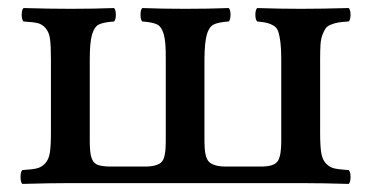

<svg xmlns="http://www.w3.org/2000/svg" viewBox="-20 -453 915 475"><path d="M35.2 2Q30.8 -2.4 30.8 -15.1Q30.8 -27.8 35.2 -32.2Q59.1 -33.7 70.8 -36.4Q82.5 -39.1 91.6 -48.6Q100.6 -58.1 103.3 -75.2Q106 -92.3 106 -124V-307.1Q106 -339.4 103.8 -356.2Q101.6 -373 93 -383.1Q84.5 -393.1 73.2 -395.8Q62 -398.4 38.1 -399.9Q33.7 -404.3 33.7 -416.5Q33.7 -428.7 38.1 -433.1Q102.5 -431.2 153.8 -431.2Q214.4 -431.2 262.2 -433.1Q266.6 -428.7 266.6 -416.5Q266.6 -404.3 262.2 -399.9Q235.4 -397.9 224.4 -392.3Q213.4 -386.7 207.8 -367.7Q202.1 -348.6 202.1 -307.1V-103Q202.1 -75.7 206.3 -63Q210.4 -50.3 220 -45.9Q229.5 -41.5 250 -41H342.8Q371.6 -42 380.9 -53.5Q390.1 -64.9 390.1 -102.1V-307.1Q390.6 -348.6 385.3 -367.7Q379.9 -386.7 369.1 -392.3Q358.4 -397.9 332 -399.9Q327.6 -404.3 327.6 -416.5Q327.6 -428.7 332 -433.1Q379.9 -431.2 438 -431.2Q498 -431.2 545.9 -433.1Q550.3 -428.7 550.3 -416.5Q550.3 -404.3 545.9 -399.9Q519 -397.9 508.1 -392.1Q497.1 -386.2 491.7 -367.7Q486.3 -349.1 485.8 -307.1V-103Q485.8 -64.9 496.3 -53.5Q506.8 -42 534.2 -41H628.9Q658.2 -41.5 667 -54.2Q675.8 -66.9 675.8 -103V-307.1Q675.8 -332.5 673.8 -348.1Q671.9 -363.8 668.7 -374Q665.5 -384.3 657.5 -389.2Q649.4 -394 641.1 -396.2Q632.8 -398.4 616.2 -399.9Q611.8 -404.3 611.8 -416.5Q611.8 -428.7 616.2 -433.1Q671.9 -431.2 724.1 -431.2Q774.4 -431.2 842.8 -433.1Q847.2 -428.7 847.2 -416.5Q847.2 -404.3 842.8 -399.9Q826.7 -398.9 817.6 -397.5Q808.6 -396 799.3 -392.3Q790 -388.7 785.9 -383.1Q781.7 -377.4 777.8 -367.2Q773.9 -356.9 772.9 -342.8Q772 -328.6 772 -307.1V-124Q772 -92.3 774.7 -75.2Q777.3 -58.1 786.4 -48.6Q795.4 -39.1 807.1 -36.4Q818.8 -33.7 842.8 -32.2Q847.2 -27.8 847.2 -15.1Q847.2 -2.4 842.8 2Q774.4 0 724.1 0H153.8Q103.5 0 35.2 2Z"/></svg>

Font: Common Serif Medium
Style: Regular
Weight: 500
Designer: Philipp H. Poll, Khaled Hosny
Foundry: Stefan Peev, Context Ltd.
Version: Version 1.026